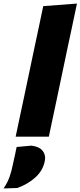

<svg xmlns="http://www.w3.org/2000/svg" viewBox="-93 -768 452 1079"><path d="M-5 0Q6 -52.5 16.5 -102Q27 -151.5 40.5 -214.5L99 -492.5Q112 -553.5 124.5 -612.5Q136.5 -671.5 150 -733.5L339.5 -748Q327 -690 314 -627Q300.5 -563.5 285.5 -493.5L227 -215Q213.5 -151 203 -102Q192.5 -52.5 181.5 0ZM-73 291Q-51 259 -39.5 226.5Q-28 194 -21 157.5Q-15.5 133 -10 108Q-5 83 0.5 58L83.5 50.5Q127.5 55.5 146.5 79.5Q160.5 97 160.5 120Q160.5 128.5 158.5 138Q148.5 189 107.8 227.2Q67 265.5 4.5 288.5Z"/></svg>

Font: Heraclito ExtraBold
Style: Italic
Weight: 800
Italic angle: -12°
Designer: Kostas Bartsokas (font) & Cristiano Sobral (main changes)
Foundry: Kostas Bartsokas (font) & Cristiano Sobral (main changes)
Version: Version 1.00;July 8, 2020;FontCreator 13.0.0.2655 64-bit